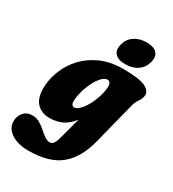

<svg xmlns="http://www.w3.org/2000/svg" viewBox="-265 -806 1059 1176"><g transform="rotate(30 264.5 -218.5)"><path d="M458.5 -9Q425.5 121.5 347 185.8Q268.5 250 123 250Q49.5 250 2.2 219.2Q-45 188.5 -45 137.5Q-45 101.5 -22.5 75.8Q0 50 38.5 50Q67.5 50 90.8 63.5Q114 77 134 94.8Q154 112.5 172.5 126.2Q191 140 210.5 140Q228.5 140 238.5 124.5Q248.5 109 259 67.5L295.5 -69Q263.5 -26.5 224.5 -7.2Q185.5 12 134.5 12Q74 12 40.2 -28.5Q6.5 -69 13 -152Q17 -206 40.8 -262.5Q64.5 -319 109.8 -367Q155 -415 222.2 -444.8Q289.5 -474.5 380 -474.5Q494 -474.5 537.2 -452.2Q580.5 -430 573 -393Q570 -375.5 563 -365.2Q556 -355 548.2 -342.8Q540.5 -330.5 534 -307ZM213.5 -172Q209.5 -143 216.2 -131.2Q223 -119.5 233.5 -119.5Q250 -119.5 269 -137.8Q288 -156 305.5 -186.2Q323 -216.5 335.5 -253Q348 -289.5 351 -326.5Q353 -346.5 346.5 -358Q340 -369.5 327 -369.5Q309 -369.5 290.5 -351Q272 -332.5 255.8 -303Q239.5 -273.5 228.2 -239Q217 -204.5 213.5 -172ZM372.5 -505.5Q322 -505.5 299.8 -529.2Q277.5 -553 289.5 -597Q300.5 -639 335.5 -663Q370.5 -687 421 -687Q472.5 -687 494.2 -663Q516 -639 504.5 -597Q493 -553.5 458.5 -529.5Q424 -505.5 372.5 -505.5Z"/></g></svg>

Font: Fraunces 72pt S100 Black
Style: Italic
Weight: 900
Italic angle: -16°
Version: Version 1.000; ttfautohint (v1.8.3)